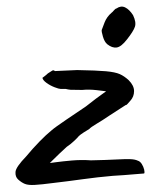

<svg xmlns="http://www.w3.org/2000/svg" viewBox="-20 -565 449 570"><path d="M140 -22Q102 -17 83 -16Q64 -15 54 -19Q44 -23 34 -32Q25 -40 26 -54.5Q27 -69 58 -101Q77 -124 97 -144.5Q117 -165 133 -178Q140 -184 148.5 -190Q157 -196 176.5 -209.5Q196 -223 235 -249Q254 -264 264 -271.5Q274 -279 280.5 -283.5Q287 -288 295 -294Q288 -295 266 -297.5Q244 -300 224 -298Q196 -298 189.5 -298.5Q183 -299 175 -301H160Q155 -301 142 -306Q129 -311 118 -319Q107 -327 106 -334Q106 -334 112 -338.5Q118 -343 122 -347Q130 -352 134.5 -355Q139 -358 143 -354Q143 -354 164 -355Q185 -356 209 -357Q267 -356 294.5 -353.5Q322 -351 335.5 -345Q349 -339 362 -327Q378 -311 378 -294.5Q378 -278 367 -266Q363 -262 359.5 -257.5Q356 -253 353 -253Q353 -253 339 -244Q325 -235 305 -222Q286 -209 267.5 -198Q249 -187 245 -182Q238 -178 228 -171.5Q218 -165 214 -161Q211 -157 200.5 -147Q190 -137 178 -129Q169 -121 157 -109.5Q145 -98 136.5 -89.5Q128 -81 128 -81Q128 -81 146.5 -83.5Q165 -86 193 -88.5Q221 -91 250 -89Q297 -90 324.5 -91.5Q352 -93 366.5 -92.5Q381 -92 389 -88Q396 -86 401 -78Q406 -70 408 -61.5Q410 -53 408 -50Q404 -50 377 -47.5Q350 -45 315 -43Q269 -39 226 -33Q183 -27 140 -22ZM298 -434Q290 -441 285.5 -456.5Q281 -472 282 -476Q284 -482 290.5 -498.5Q297 -515 311 -527Q314 -529 318 -534Q322 -539 326 -540Q339 -549 351.5 -543Q364 -537 375 -520Q385 -499 380.5 -485.5Q376 -472 357 -448Q340 -426 326.5 -424Q313 -422 298 -434Z"/></svg>

Font: Caveat Medium
Style: Regular
Weight: 500
Designer: Pablo Impallari
Foundry: Pablo Impallari
Version: Version 2.000